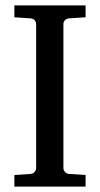

<svg xmlns="http://www.w3.org/2000/svg" viewBox="-20 -691 370 711"><path d="M33.2 0V-43L92.8 -46.9Q103.5 -47.9 108.6 -54.7Q113.8 -61.5 113.8 -68.8V-602.1Q113.8 -609.4 108.6 -615.7Q103.5 -622.1 92.8 -623L33.2 -627V-670.9H296.9V-627L235.8 -623Q225.6 -622.1 220.2 -615.7Q214.8 -609.4 214.8 -602.1V-68.8Q214.8 -61.5 220.2 -54.7Q225.6 -47.9 235.8 -46.9L296.9 -43V0Z"/></svg>

Font: BabelStone Ogham Bound
Style: Italic
Weight: 400
Italic angle: -30°
Designer: Andrew West
Foundry: BabelStone
Version: Version 2.02 March 14, 2022